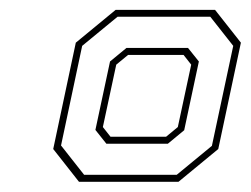

<svg xmlns="http://www.w3.org/2000/svg" viewBox="-20 -720 504 386"><path d="M138.8 -354.5 87 -420.4 132.4 -634.2 212.4 -700.1H412.4L464.3 -634.2L418.8 -420.4L338.8 -354.5ZM149.1 -368.6H335.3L406 -426.8L448.9 -627.8L402.8 -686.3H216.3L145.2 -627.8L102.7 -427.5ZM193.9 -431 171.8 -458.8 201.2 -596.4 234.2 -623.6H358L379.8 -596.4L350.3 -458.2L317.4 -431ZM202.2 -445.1H313.9L337.5 -464.6L364.4 -590L349.1 -609.5H237.4L213.7 -590L186.8 -464.6Z"/></svg>

Font: Tourney ExtraLight
Style: Italic
Weight: 250
Italic angle: -12°
Version: Version 1.015